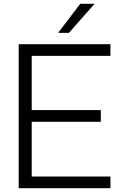

<svg xmlns="http://www.w3.org/2000/svg" viewBox="-20 -997 649 1017"><path d="M565 0H79V-763H565V-701H148V-414H514V-352H148V-62H565ZM345 -823H288L405 -977H481Z"/></svg>

Font: Open Sauce Sans Light
Style: Regular
Weight: 300
Designer: Alfredo Marco Pradil
Foundry: Creative Sauce Fz LLC
Version: Version 1.477